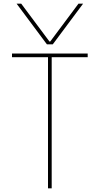

<svg xmlns="http://www.w3.org/2000/svg" viewBox="-20 -1020 540 1040"><path d="M70 -1000H95L248 -795H252L405 -1000H430L266 -780H234ZM240 0V-710H45V-730H455V-710H260V0Z"/></svg>

Font: M PLUS 1 Code Thin
Style: Regular
Weight: 250
Designer: Coji Morishita
Foundry: UNDERFOREST DESIGN
Version: Version 1.002